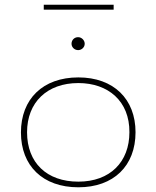

<svg xmlns="http://www.w3.org/2000/svg" viewBox="-20 -788 665 816"><path d="M166 -747H463V-768H166ZM312 -575C327 -575 340 -587 340 -602C340 -617 327 -630 312 -630C296 -630 284 -618 284 -602C284 -587 297 -575 312 -575ZM313 8C463 8 556 -83 556 -226C556 -367 463 -459 313 -459C162 -459 69 -367 69 -225C69 -83 162 8 313 8ZM313 -16C179 -16 95 -96 95 -226C95 -353 180 -435 313 -435C440 -435 531 -358 530 -226C530 -100 448 -16 313 -16Z"/></svg>

Font: Inconsolata Expanded ExtraLight
Style: Regular
Weight: 200
Width: 7
Monospace: yes
Designer: Raph Levien, Cyreal, Brenton Simpson
Foundry: Raph Levien, Cyreal, Google
Version: Version 3.100